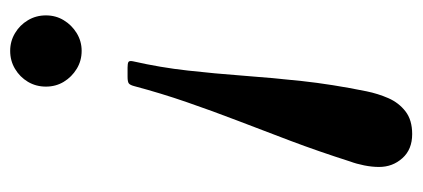

<svg xmlns="http://www.w3.org/2000/svg" viewBox="-241 -558 810 368"><g transform="rotate(90 164.0 -374.0)"><path d="M9.5 -57Q9.5 -38 18.8 -22.5Q28 -7 43.5 2.2Q59 11.5 77.5 11.5Q96.5 11.5 112 2.2Q127.5 -7 136.8 -22.5Q146 -38 146 -57Q146 -76 136.8 -91.2Q127.5 -106.5 112 -116Q96.5 -125.5 77.5 -125.5Q59 -125.5 43.5 -116Q28 -106.5 18.8 -91.2Q9.5 -76 9.5 -57ZM289.5 -640Q294 -652 297 -667Q300 -682 300 -695.5Q300 -721.5 283.2 -740.2Q266.5 -759 237 -759Q210 -759 193.5 -746.2Q177 -733.5 168.2 -713.5Q159.5 -693.5 155 -671.5Q141.5 -605 135.2 -546.5Q129 -488 125 -434.2Q121 -380.5 115.2 -328.8Q109.5 -277 97.5 -224Q96 -217 98.8 -215.2Q101.5 -213.5 109.5 -213.5H127Q137 -213.5 140 -216Q143 -218.5 145 -226Q159 -278.5 175.8 -327Q192.5 -375.5 211.2 -424.2Q230 -473 250 -526Q270 -579 289.5 -640Z"/></g></svg>

Font: Besley Medium
Style: Italic
Weight: 500
Italic angle: -13°
Designer: Owen Earl
Foundry: indestructible type*
Version: Version 2.001